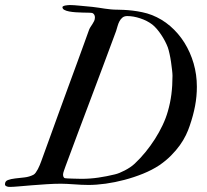

<svg xmlns="http://www.w3.org/2000/svg" viewBox="-73 -732 824 765"><path d="M614.3 -430.2Q614.3 -438.5 612.5 -453.6Q610.8 -468.8 608.4 -485.4Q606 -502 602.5 -517.6Q599.1 -533.2 595.7 -543Q591.3 -554.7 584.5 -567.9Q577.6 -581.1 569.3 -593.5Q561 -606 551.8 -616.7Q542.5 -627.4 533.7 -634.3Q513.2 -649.9 485.8 -658.9Q458.5 -668 434.1 -668Q422.4 -668 415 -662.1Q407.7 -656.2 403.1 -647.5Q398.4 -638.7 395.5 -628.2Q392.6 -617.7 389.6 -608.4Q363.8 -538.6 339.1 -472.7Q314.5 -406.7 289.8 -341.3Q265.1 -275.9 240 -209Q214.8 -142.1 188.5 -70.8Q186 -63.5 182.1 -52.7Q178.2 -42 178.2 -36.1Q178.2 -35.2 178.5 -33Q178.7 -30.8 179.4 -28.6Q180.2 -26.4 181.9 -24.4Q183.6 -22.5 186 -22Q188 -21.5 197 -21Q206.1 -20.5 217 -20.3Q228 -20 238 -19.8Q248 -19.5 252.4 -19.5Q286.1 -19.5 319.3 -24.4Q352.5 -29.3 384.3 -37.1Q393.1 -39.1 403.3 -43.2Q413.6 -47.4 424.3 -53Q435.1 -58.6 445.3 -65.4Q455.6 -72.3 463.9 -80.1Q486.3 -101.1 506.8 -126.2Q527.3 -151.4 544.4 -178.2Q561.5 -205.1 574.7 -232.9Q587.9 -260.7 595.7 -288.1Q605.5 -321.8 609.9 -356.4Q614.3 -391.1 614.3 -430.2ZM-53.2 2.4Q-53.2 -10.3 -41.5 -14.6Q-29.8 -19 -12.5 -21Q4.9 -22.9 24.4 -25.1Q43.9 -27.3 60.1 -35.6Q64.9 -38.1 69.3 -44.2Q73.7 -50.3 77.9 -58.1Q82 -65.9 85.4 -74.2Q88.9 -82.5 91.3 -89.4Q106 -129.9 123.8 -179Q141.6 -228 160.2 -279.5Q178.7 -331.1 197.5 -381.8Q216.3 -432.6 232.4 -476.8Q248.5 -521 261 -555.4Q273.4 -589.8 280.3 -608.9Q282.7 -616.7 286.9 -623.3Q291 -629.9 295.2 -636Q299.3 -642.1 302.2 -648.4Q305.2 -654.8 305.2 -663.1Q305.2 -668.5 302.7 -673.1Q300.3 -677.7 294.9 -680.2Q290.5 -681.2 280 -681.4Q269.5 -681.6 256.3 -681.9Q243.2 -682.1 228.8 -683.1Q214.4 -684.1 202.6 -686.3Q190.9 -688.5 183.3 -692.6Q175.8 -696.8 175.8 -703.6Q175.8 -705.6 179 -707.3Q182.1 -709 186.8 -710Q191.4 -710.9 196.8 -711.4Q202.1 -711.9 206.1 -711.9Q212.4 -711.9 223.1 -711.2Q233.9 -710.4 246.3 -709.2Q258.8 -708 271.7 -706.8Q284.7 -705.6 294.9 -704.6Q308.6 -703.1 320.8 -701.2Q333 -699.2 345 -697.5Q356.9 -695.8 369.1 -694.6Q381.3 -693.4 395.5 -693.4Q404.8 -693.4 420.7 -692.6Q436.5 -691.9 455.3 -689.7Q474.1 -687.5 493.9 -683.3Q513.7 -679.2 531.2 -672.4Q571.8 -656.7 605 -628.2Q638.2 -599.6 661.9 -561.8Q685.5 -523.9 698.5 -479.2Q711.4 -434.6 711.4 -386.2Q711.4 -348.1 704.3 -310.3Q697.3 -272.5 682.6 -230Q677.2 -213.4 667.7 -193.6Q658.2 -173.8 643.6 -153.3Q628.9 -132.8 608.6 -112.3Q588.4 -91.8 562 -73.7Q533.2 -54.7 497.1 -40Q460.9 -25.4 423.1 -15.4Q385.3 -5.4 348.1 -0.2Q311 4.9 279.8 4.9Q266.1 4.9 251.2 4.2Q236.3 3.4 221.9 2.4Q207.5 1.5 194.1 0.7Q180.7 0 169.9 0Q143.6 0 112.8 2Q82 3.9 53.2 6.3Q24.4 8.8 1.2 10.7Q-22 12.7 -32.7 12.7Q-35.2 12.7 -38.8 12.5Q-42.5 12.2 -45.7 11Q-48.8 9.8 -51 7.8Q-53.2 5.9 -53.2 2.4Z"/></svg>

Font: IM FELL French Canon
Style: Italic
Weight: 400
Italic angle: -17°
Designer: Igino Marini
Foundry: Igino Marini
Version: 3.00